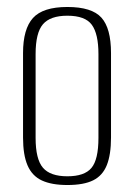

<svg xmlns="http://www.w3.org/2000/svg" viewBox="-20 -523 384 550"><path d="M173 7Q128 7 100 -6Q72 -19 59 -49Q46 -79 46 -129V-371Q46 -440 74.5 -471.5Q103 -503 173 -503Q243 -503 270.5 -472.5Q298 -442 298 -371V-129Q298 -80 286 -50Q274 -20 247 -6.5Q220 7 173 7ZM173 -18Q222 -18 242 -42Q262 -66 262 -128V-368Q262 -426 243 -452Q224 -478 173 -478Q124 -478 103 -453.5Q82 -429 82 -368V-128Q82 -67 103 -42.5Q124 -18 173 -18Z"/></svg>

Font: Alumni Sans Thin ExtraLight
Style: Regular
Weight: 250
Version: Version 1.018